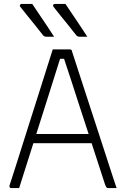

<svg xmlns="http://www.w3.org/2000/svg" viewBox="-20 -963 640 983"><path d="M135 -277H406Q414 -277 422 -277Q430 -277 437 -277L459 -287L470 -230H146Q143 -230 140.5 -231.5Q138 -233 136.5 -235.5Q135 -238 135 -241ZM78 0Q69 0 59.5 0Q50 0 40 0Q34 0 31.5 -2Q29 -4 28.5 -7.5Q28 -11 29 -14Q45 -64 61 -113.5Q77 -163 92.5 -213Q108 -263 124 -312.5Q140 -362 155.5 -411.5Q171 -461 187 -511Q203 -561 218.5 -610.5Q234 -660 250 -710Q272 -710 297 -710Q322 -710 338 -710Q342 -710 344 -708.5Q346 -707 347.5 -705Q349 -703 349 -699Q375 -619 401 -539Q427 -459 453 -379.5Q479 -300 505 -220Q531 -140 557 -60Q562 -45 567 -30Q572 -15 577 0Q566 0 555.5 0Q545 0 537 0Q531 0 528 -1.5Q525 -3 523 -7Q521 -11 518 -18Q503 -63 482 -128.5Q461 -194 436.5 -268.5Q412 -343 387.5 -418.5Q363 -494 341.5 -560.5Q320 -627 304 -674L320 -662H275L291 -673Q276 -626 257 -565Q238 -504 215.5 -433.5Q193 -363 169.5 -288.5Q146 -214 122.5 -140.5Q99 -67 78 0ZM145 -943Q166 -912 184 -885Q202 -858 220 -831.5Q238 -805 257 -775Q251 -775 244.5 -775Q238 -775 231 -775Q224 -775 217 -775Q211 -775 206.5 -777.5Q202 -780 200 -783Q173 -818 156 -838.5Q139 -859 123.5 -878.5Q108 -898 84 -928Q80 -933 82.5 -938Q85 -943 91 -943Q101 -943 108.5 -943Q116 -943 125 -943Q134 -943 145 -943ZM315 -943Q336 -912 354 -885Q372 -858 390 -831.5Q408 -805 427 -775Q421 -775 414.5 -775Q408 -775 401 -775Q394 -775 387 -775Q381 -775 376.5 -777.5Q372 -780 370 -783Q343 -818 326 -838.5Q309 -859 293.5 -878.5Q278 -898 254 -928Q250 -933 252.5 -938Q255 -943 261 -943Q271 -943 278.5 -943Q286 -943 295 -943Q304 -943 315 -943Z"/></svg>

Font: Recursive Monospace Light
Style: Regular
Weight: 300
Version: Version 1.047